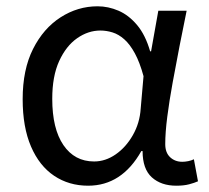

<svg xmlns="http://www.w3.org/2000/svg" viewBox="-20 -577 665 610"><path d="M260 13Q199 13 152 -18.5Q105 -50 78.5 -111.5Q52 -173 52 -262Q52 -356 85 -421.5Q118 -487 172.5 -522Q227 -557 290 -557Q324 -557 356.5 -543Q389 -529 415.5 -497.5Q442 -466 457 -414H460L483 -543H573Q562 -490 550.5 -431Q539 -372 528.5 -314.5Q518 -257 511.5 -206.5Q505 -156 505 -119Q505 -92 520.5 -77.5Q536 -63 559 -63Q568 -63 578 -65Q588 -67 596 -71L609 -1Q598 4 581 8.5Q564 13 540 13Q492 13 462.5 -13.5Q433 -40 433 -97H429Q367 13 260 13ZM279 -64Q315 -64 347.5 -86.5Q380 -109 402 -147.5Q424 -186 427 -232L436 -335Q424 -379 408.5 -407.5Q393 -436 375 -452Q357 -468 337.5 -474Q318 -480 299 -480Q260 -480 225 -455.5Q190 -431 168 -383Q146 -335 146 -263Q146 -168 181.5 -116Q217 -64 279 -64Z"/></svg>

Font: lgurmukhi05
Style: Book
Weight: 400
Designer: Jelle Bosma - Monotype Design Team
Foundry: Monotype Imaging Inc.
Version: Version 2.003